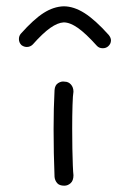

<svg xmlns="http://www.w3.org/2000/svg" viewBox="-20 -521 412 609"><path d="M184 68Q168 68 161 59.5Q154 51 153 40Q150 -34 150 -112Q150 -178 153 -235Q154 -251 164.5 -257.5Q175 -264 185 -262Q197 -262 205 -253Q213 -244 213 -230Q211 -220 210 -187Q209 -154 209 -114Q209 -82 209.5 -50.5Q210 -19 211 4Q212 27 213 35Q213 52 204 60Q195 68 184 68ZM306 -368Q294 -368 287 -376Q252 -415 227 -432.5Q202 -450 182 -450Q163 -449 139.5 -432.5Q116 -416 84 -380Q76 -372 65 -372Q56 -372 48 -378Q40 -386 40 -397Q40 -407 46 -414Q87 -460 118.5 -480Q150 -500 182 -501Q214 -501 248 -479.5Q282 -458 325 -410Q332 -401 332 -393Q332 -382 323 -374Q316 -368 306 -368Z"/></svg>

Font: Hachi Maru Pop
Style: Regular
Weight: 400
Designer: Nontynet
Foundry: Nontynet
Version: Version 1.300